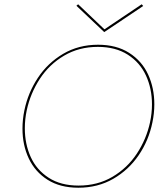

<svg xmlns="http://www.w3.org/2000/svg" viewBox="-20 -872 772 897"><path d="M85 -271Q85 -314 94 -357Q111 -439 157 -508.5Q203 -578 275 -620.5Q347 -663 438 -663Q524 -663 583.5 -625Q643 -587 672 -524Q701 -461 701 -385Q701 -342 692 -300Q675 -216 628 -147Q581 -78 509 -36.5Q437 5 346 5Q261 5 202.5 -32Q144 -69 114.5 -131.5Q85 -194 85 -271ZM681 -301Q690 -343 690 -384Q690 -458 662 -519Q634 -580 577 -616.5Q520 -653 437 -653Q349 -653 279.5 -612Q210 -571 166 -503.5Q122 -436 105 -357Q96 -315 96 -273Q96 -199 123.5 -138.5Q151 -78 207.5 -41.5Q264 -5 347 -5Q436 -5 505.5 -46Q575 -87 619.5 -154.5Q664 -222 681 -301ZM649 -844 467 -722 337 -845 345 -852 468 -735 642 -852Z"/></svg>

Font: Ysabeau Hairline
Style: Italic
Weight: 100
Italic angle: -12°
Designer: Christian Thalmann (Catharsis Fonts)
Version: Version 0.003